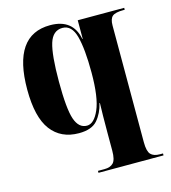

<svg xmlns="http://www.w3.org/2000/svg" viewBox="-114 -640 853 958"><g transform="rotate(-15 312.5 -161.0)"><path d="M276 226H612V216H596Q564 216 549 200Q534 184 534 137V-466Q534 -500 549 -513Q564 -526 607 -526H613V-536H373V-440H371Q350 -548 233 -548Q40 -548 40 -267Q40 -124 90.5 -57Q141 10 234 10Q300 10 329.5 -24Q359 -58 371 -109H373Q372 -85 371.5 -42.5Q371 0 371 42V137Q371 184 355.5 200Q340 216 310 216H276ZM282 -16Q240 -16 221.5 -69.5Q203 -123 203 -265Q203 -402 221 -460.5Q239 -519 289 -519Q337 -519 354.5 -453.5Q372 -388 372 -266Q372 -138 345.5 -77Q319 -16 282 -16Z"/></g></svg>

Font: Noto Serif Display SemiCondensed Extra
Style: Regular
Weight: 800
Width: 4
Designer: Monotype Design Team
Foundry: Monotype Imaging Inc.
Version: Version 1.900